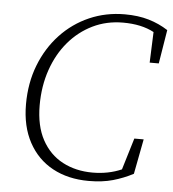

<svg xmlns="http://www.w3.org/2000/svg" viewBox="-51 -735 721 798"><g transform="rotate(5 309.5 -336.5)"><path d="M348 15Q262 15 197.5 -20Q133 -55 97 -121.5Q61 -188 61 -280Q61 -369 90 -443.5Q119 -518 170.5 -573Q222 -628 290.5 -658Q359 -688 438 -688Q494 -688 538 -675Q582 -662 619 -638L596 -497H558L563 -625Q511 -653 434 -653Q365 -653 307.5 -625Q250 -597 207.5 -547Q165 -497 141.5 -429Q118 -361 118 -281Q118 -195 149.5 -137Q181 -79 236 -50Q291 -21 361 -21Q427 -21 482 -45L522 -177H561L533 -31Q493 -10 449 2.5Q405 15 348 15Z"/></g></svg>

Font: Source Serif 4 SmText Light
Style: Italic
Weight: 300
Italic angle: -12°
Designer: Frank Grießhammer
Foundry: Adobe
Version: Version 4.005;hotconv 1.1.0;makeotfexe 2.6.0